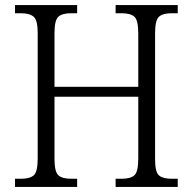

<svg xmlns="http://www.w3.org/2000/svg" viewBox="-20 -734 757 754"><path d="M39 0V-32H63Q97 -32 112.5 -45.5Q128 -59 128 -111V-605Q128 -655 112 -668.5Q96 -682 62 -682H39V-714H283V-682H259Q225 -682 209.5 -668.5Q194 -655 194 -604V-393H523V-603Q523 -655 507.5 -668.5Q492 -682 458 -682H434V-714H678V-682H654Q620 -682 604.5 -668.5Q589 -655 589 -603V-108Q589 -58 604.5 -45Q620 -32 654 -32H678V0H434V-32H458Q492 -32 507.5 -45.5Q523 -59 523 -111V-354H194V-111Q194 -59 209.5 -45.5Q225 -32 259 -32H283V0Z"/></svg>

Font: Noto Serif Ethiopic SemiCondensed Light
Style: Regular
Weight: 300
Width: 4
Designer: Monotype Design Team
Foundry: Monotype Imaging Inc.
Version: Version 2.102; ttfautohint (v1.8.4.7-5d5b)